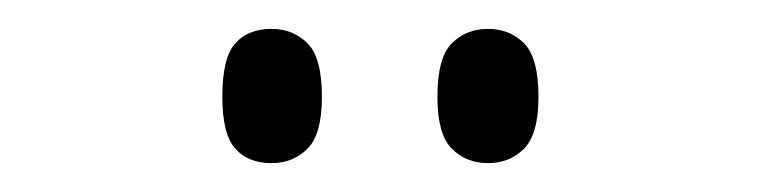

<svg xmlns="http://www.w3.org/2000/svg" viewBox="-20 -761 527 133"><path d="M318 -648Q303 -648 293 -658Q283 -668 283 -694Q283 -721 293 -731Q303 -741 318 -741Q333 -741 343 -731Q353 -721 353 -694Q353 -668 343 -658Q333 -648 318 -648ZM168 -648Q152 -648 143 -658Q134 -668 134 -694Q134 -721 143 -731Q152 -741 168 -741Q183 -741 193 -731Q203 -721 203 -694Q203 -668 193 -658Q183 -648 168 -648Z"/></svg>

Font: Noto Serif Tamil Condensed Light
Style: Italic
Weight: 300
Width: 3
Italic angle: -12°
Designer: Indian Type Foundry, Tom Grace, and the Monotype Design Team
Foundry: Monotype Imaging Inc.
Version: Version 2.003; ttfautohint (v1.8.4.7-5d5b)